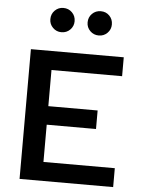

<svg xmlns="http://www.w3.org/2000/svg" viewBox="-61 -984 763 1032"><g transform="rotate(5 320.5 -468.0)"><path d="M84 0V-700H585V-598H204V-403H470V-303H204V-102H589V0ZM239 -805Q212 -805 193 -824Q174 -843 174 -870Q174 -898 193 -917Q212 -936 239 -936Q267 -936 286 -917Q305 -898 305 -870Q305 -843 286 -824Q267 -805 239 -805ZM441 -805Q413 -805 394 -824Q375 -843 375 -870Q375 -898 394 -917Q413 -936 441 -936Q469 -936 487.5 -917Q506 -898 506 -870Q506 -843 487 -824Q468 -805 441 -805Z"/></g></svg>

Font: Red Hat Text Medium
Style: Regular
Weight: 500
Designer: Pentagram, MCKL
Foundry: Pentagram, MCKL
Version: Version 1.023